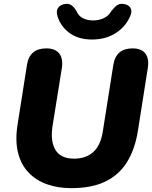

<svg xmlns="http://www.w3.org/2000/svg" viewBox="-20 -965 789 996"><path d="M349 11Q281 11 224 -9Q167 -29 128 -70Q89 -111 73.5 -173Q58 -235 71 -318L120 -629Q127 -672 152 -693Q177 -714 220 -714Q266 -714 287 -688Q308 -662 301 -613L252 -308Q241 -230 268.5 -186Q296 -142 364 -142Q426 -142 464 -176.5Q502 -211 513 -281L568 -629Q575 -672 600 -693Q625 -714 668 -714Q713 -714 733.5 -688Q754 -662 747 -614L696 -290Q681 -193 640 -126Q599 -59 528 -24Q457 11 349 11ZM457 -760Q387 -760 340.5 -794Q294 -828 278 -882Q270 -909 282 -925Q294 -941 316 -944Q331 -947 342 -942.5Q353 -938 361.5 -928.5Q370 -919 378 -905Q387 -883 409.5 -871Q432 -859 463 -859Q493 -859 518.5 -871Q544 -883 557 -907Q568 -920 576.5 -929Q585 -938 596.5 -942.5Q608 -947 623 -944Q646 -941 656.5 -924.5Q667 -908 656 -883Q633 -827 580.5 -793.5Q528 -760 457 -760Z"/></svg>

Font: Nunito ExtraLight Black
Style: Italic
Weight: 900
Italic angle: -9°
Version: Version 3.602